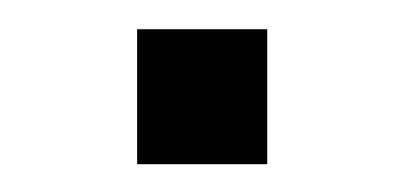

<svg xmlns="http://www.w3.org/2000/svg" viewBox="-20 -494 274 134"><path d="M75.7 -379.4V-473.6H166.5V-379.4Z"/></svg>

Font: AntonioLight
Style: Regular
Weight: 300
Designer: Vernon Adams
Foundry: Vernon Adams
Version: Version 1.002